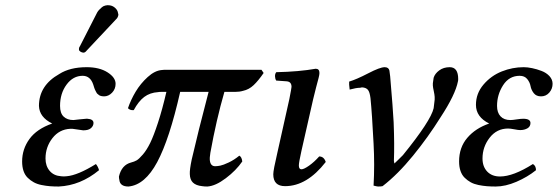

<svg xmlns="http://www.w3.org/2000/svg" viewBox="-20 -697 2118 729"><path d="M152.8 -95.2Q152.8 -66.9 168.5 -48.3Q184.1 -29.8 211.9 -27.8Q221.7 -26.4 232.9 -27.8Q274.9 -31.2 344.2 -74.2Q352.5 -64 356 -50.8Q285.6 7.3 203.1 11.2Q184.6 11.2 169.4 10Q154.3 8.8 137.5 5.4Q120.6 2 108.2 -4.9Q95.7 -11.7 85.2 -22Q74.7 -32.2 69.3 -47.9Q64 -63.5 64 -84Q64 -130.9 91.8 -169.2Q119.6 -207.5 178.2 -228Q129.4 -252 127.9 -294.9Q127.9 -372.6 205.1 -416Q245.6 -441.9 309.1 -441.9Q357.4 -441.9 388.2 -422.4Q418.9 -402.8 418.9 -378.9Q418.9 -358.9 405.5 -345Q392.1 -331.1 375 -331.1Q370.6 -331.1 366.9 -331.8Q363.3 -332.5 360.4 -333.5Q357.4 -334.5 354.7 -336.9Q352.1 -339.4 350.1 -340.6Q348.1 -341.8 346.2 -345.7Q344.2 -349.6 343.3 -351.1Q342.3 -352.5 340.3 -357.2Q338.4 -361.8 338.1 -363Q337.9 -364.3 335.9 -369.9Q334 -375.5 334 -376Q322.8 -409.2 293.9 -409.2Q257.3 -409.2 232.7 -375.7Q208 -342.3 208 -294.9Q208 -267.1 221.7 -254.2Q235.4 -241.2 258.8 -241.2Q260.7 -241.2 281.2 -243.7Q301.8 -246.1 307.1 -246.1H312Q335 -244.6 335 -230Q335 -219.2 325.7 -210.7Q316.4 -202.1 295.9 -202.1Q293 -202.1 277.3 -204.8Q261.7 -207.5 254.9 -208H247.1Q205.1 -206.1 179 -172.4Q152.8 -138.7 152.8 -95.2ZM366.2 -668.9Q371.1 -673.8 379.9 -676Q388.7 -678.2 396 -676.8Q408.2 -675.3 417.5 -666.7Q426.8 -658.2 428.2 -647Q430.2 -641.1 429.2 -639.2Q427.2 -629.4 420.9 -624L309.1 -504.9Q303.2 -497.1 296.9 -497.1Q291.5 -497.1 285.6 -500.7Q279.8 -504.4 279.8 -508.8V-509.8V-512.2Q279.8 -513.2 280.3 -514.6Q280.8 -516.1 280.8 -517.1Q281.2 -518.1 282.5 -520Q283.7 -522 284.2 -522.9L349.1 -649.9Q354.5 -659.2 366.2 -668.9Z M972.7 -432.1 981 -419.9Q960.9 -390.6 943.1 -373.8Q925.3 -356.9 902.8 -352.1Q889.6 -348.1 872.1 -348.1H832Q801.3 -242.2 778.8 -117.2Q775.4 -97.2 776.9 -86.9Q779.8 -65.9 796.9 -65.9Q805.2 -65.9 816.4 -68.1Q827.6 -70.3 848.4 -80.1Q869.1 -89.8 888.7 -106Q897.9 -101.1 899.9 -84Q876.5 -49.8 837.4 -20.3Q798.3 9.3 767.1 11.2Q755.9 11.2 747.1 9.8Q724.1 7.3 712.6 -3.7Q701.2 -14.6 700.7 -36.1Q699.7 -52.2 708 -91.8Q731 -191.9 772 -348.1H664.1Q623.5 -168.5 576.9 -81.5Q530.3 5.4 467.8 11.2Q435.5 11.2 433.1 -14.2Q431.6 -20 431.6 -26.9Q441.9 -70.8 478 -80.1Q489.7 -83 498.8 -88.1Q507.8 -93.3 522.5 -110.4Q537.1 -127.4 550.3 -154.3Q563.5 -181.2 579.8 -231Q596.2 -280.8 611.8 -348.1H590.8Q584 -348.1 580.1 -347.2Q549.3 -345.2 527.6 -328.9Q505.9 -312.5 487.8 -278.8Q474.6 -277.3 465.8 -286.1Q476.6 -317.9 495.1 -348.9Q513.7 -379.9 540.8 -404.5Q567.9 -429.2 594.7 -431.2Q600.6 -432.1 613.8 -432.1Z M1168.9 -319.8 1124.5 -124Q1114.7 -80.1 1114.7 -68.8Q1114.7 -54.2 1124.5 -54.2Q1133.8 -54.2 1153.6 -68.1Q1173.3 -82 1191.9 -103Q1210 -103 1216.8 -82Q1145.5 9.8 1062.5 9.8Q1017.6 9.8 1017.6 -35.2Q1017.6 -50.8 1032.7 -115.2L1078.6 -320.8Q1086.9 -363.3 1086.9 -367.2Q1086.9 -386.7 1068.8 -388.2L1028.8 -391.1Q1024.4 -397.9 1024.2 -407.2Q1023.9 -416.5 1028.8 -422.9Q1116.2 -424.8 1178.7 -436Q1192.9 -436 1192.9 -419.9Q1192.9 -413.6 1189.7 -401.1Q1186.5 -388.7 1180.2 -365.2Q1173.8 -341.8 1168.9 -319.8Z M1386.7 -324.2Q1383.8 -348.1 1376.7 -356.2Q1369.6 -364.3 1355.5 -365.2Q1352.1 -365.2 1347.7 -363.8Q1333 -363.8 1307.6 -356.9Q1304.7 -378.9 1305.7 -387.2Q1333.5 -395.5 1378.2 -418.7Q1422.9 -441.9 1440.4 -441.9Q1455.6 -441.9 1458.5 -429.2Q1459.5 -424.8 1461.4 -407.2Q1472.2 -281.7 1474.6 -232.9Q1478 -147 1475.6 -85.9Q1476.1 -84 1476.6 -80.8Q1477.1 -77.6 1477.5 -76.2Q1479 -77.6 1490.7 -88.9Q1502.4 -100.1 1509.8 -107.9Q1615.7 -238.3 1626.5 -286.1Q1627.4 -293.5 1630.4 -318.8V-329.1Q1629.9 -337.9 1627 -351.1Q1624 -364.3 1623.5 -372.1V-380.9Q1624.5 -388.2 1626.5 -401.9Q1631.3 -417.5 1647.7 -429.7Q1664.1 -441.9 1687.5 -441.9Q1719.7 -441.9 1719.7 -397Q1719.7 -391.1 1718.8 -388.2Q1709 -337.4 1652.3 -251Q1606 -176.8 1548.1 -105.7Q1490.2 -34.7 1432.6 9.8Q1426.8 11.2 1415.5 11.2Q1412.1 11.2 1398.4 7.8Q1402.8 -71.3 1398.4 -151.9Q1392.6 -266.1 1386.7 -324.2Z M1812 -95.2Q1812 -64.5 1829.8 -45.7Q1847.7 -26.9 1878.4 -26.9Q1928.7 -26.9 2003.4 -74.2Q2015.1 -67.4 2015.1 -50.8Q1982.9 -24.9 1940.9 -6.8Q1898.9 11.2 1862.3 11.2Q1843.8 11.2 1828.6 10Q1813.5 8.8 1796.6 5.4Q1779.8 2 1767.3 -4.9Q1754.9 -11.7 1744.4 -22Q1733.9 -32.2 1728.5 -47.9Q1723.1 -63.5 1723.1 -84Q1723.1 -137.2 1754.2 -173.6Q1785.2 -210 1837.4 -228Q1787.1 -252.9 1787.1 -298.8Q1787.1 -342.3 1815.9 -376Q1844.7 -409.7 1885.3 -425.8Q1925.8 -441.9 1968.3 -441.9Q1982.9 -441.9 2000.5 -438.2Q2018.1 -434.6 2036.1 -427.7Q2054.2 -420.9 2066.2 -408Q2078.1 -395 2078.1 -378.9Q2078.1 -359.9 2065.7 -345.5Q2053.2 -331.1 2034.2 -331.1Q2016.1 -331.1 2006.6 -343.3Q1997.1 -355.5 1994.4 -370.1Q1991.7 -384.8 1981.7 -397Q1971.7 -409.2 1953.1 -409.2Q1913.1 -409.2 1890.1 -373.3Q1867.2 -337.4 1867.2 -294.9Q1867.2 -269.5 1880.4 -255.4Q1893.6 -241.2 1918 -241.2Q1925.8 -241.2 1941.9 -243.7Q1958 -246.1 1966.3 -246.1Q1994.1 -246.1 1994.1 -230Q1994.1 -216.3 1982.4 -209.7Q1970.7 -203.1 1955.1 -203.1Q1947.8 -203.1 1932.6 -206.1Q1917.5 -209 1909.2 -209Q1866.2 -209 1839.1 -174.1Q1812 -139.2 1812 -95.2Z"/></svg>

Font: Common Serif Medium
Style: Italic
Weight: 500
Italic angle: -12°
Designer: Philipp H. Poll, Khaled Hosny
Foundry: Stefan Peev, Context Ltd.
Version: Version 1.026